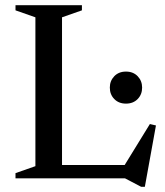

<svg xmlns="http://www.w3.org/2000/svg" viewBox="-20 -690 640 743"><path d="M540.5 33H526.5L463.5 0H40V-20L117 -47V-623L40 -650V-670H297V-650L220 -623V-51.5H462.5L560 -210L583.5 -204.5ZM467.5 -289Q439.5 -289 422.2 -306.8Q405 -324.5 405 -351Q405 -377 422.2 -395Q439.5 -413 467.5 -413Q495.5 -413 512.8 -395Q530 -377 530 -351Q530 -324.5 512.8 -306.8Q495.5 -289 467.5 -289Z"/></svg>

Font: Newsreader Text Medium
Style: Regular
Weight: 500
Designer: Hugues Gentile
Foundry: Production Type
Version: Version 1.001